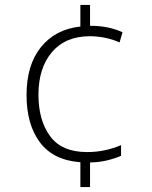

<svg xmlns="http://www.w3.org/2000/svg" viewBox="-20 -744 611 774"><path d="M343 -640Q382 -640 413.5 -633.5Q445 -627 474 -614L462 -573Q433 -586 402 -592Q371 -598 343 -598Q244 -598 189.5 -534Q135 -470 135 -362Q135 -259 182 -195Q229 -131 331 -131Q369 -131 403.5 -138.5Q438 -146 468 -159V-116Q443 -105 412 -97.5Q381 -90 343 -89V10H304V-90Q195 -98 141 -170Q87 -242 87 -361Q87 -482 145 -554Q203 -626 304 -637V-724H343Z"/></svg>

Font: Noto Kufi Arabic ExtraLight
Style: Regular
Weight: 200
Designer: Monotype Design Team, David Williams, Khaled Hosny
Foundry: Google LLC
Version: Version 2.109; ttfautohint (v1.8.4.7-5d5b)